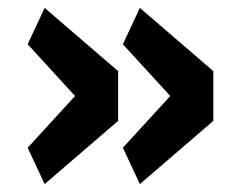

<svg xmlns="http://www.w3.org/2000/svg" viewBox="-20 -515 598 486"><path d="M50 -141 170 -272 50 -403 93 -495 279 -335V-209L93 -49ZM291 -141 411 -272 291 -403 334 -495 520 -335V-209L334 -49Z"/></svg>

Font: IBM Plex Thai
Style: Bold
Weight: 700
Designer: Mike Abbink, Paul van der Laan, Pieter van Rosmalen, Ben Mitchell, Mark Frömberg
Foundry: Bold Monday
Version: Version 1.0